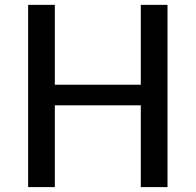

<svg xmlns="http://www.w3.org/2000/svg" viewBox="-20 -763 798 783"><path d="M203.6 -743.2V-417.5H554.2V-743.2H663.1V0H554.2V-333.5H203.6V0H94.7V-743.2Z"/></svg>

Font: Merriweather Sans
Style: Regular
Weight: 400
Designer: Eben Sorkin
Foundry: Eben Sorkin
Version: Version 1.006; ttfautohint (v1.4.1) -l 6 -r 50 -G 0 -x 11 -H